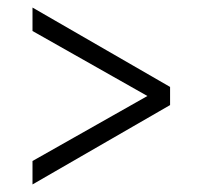

<svg xmlns="http://www.w3.org/2000/svg" viewBox="-20 -508 536 508"><path d="M66 -82 370 -254 66 -426V-488L430 -278V-230L66 -20Z"/></svg>

Font: Mukta Malar Light
Style: Regular
Weight: 300
Designer: Aadarsh Rajan, Girish Dalvi, Yashodeep Gholap
Foundry: Ek Type
Version: Version 2.538;PS 1.000;hotconv 16.6.51;makeotf.lib2.5.65220;